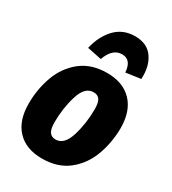

<svg xmlns="http://www.w3.org/2000/svg" viewBox="-195 -900 918 1023"><g transform="rotate(30 264.0 -388.5)"><path d="M19 -201Q19 -291 48.5 -371Q78 -451 141.5 -501Q205 -551 301 -551Q399 -551 454 -493.5Q509 -436 509 -331Q508 -241 478.5 -161.5Q449 -82 385.5 -32Q322 18 226 18Q128 18 73.5 -39Q19 -96 19 -201ZM339 -350Q339 -391 327 -408.5Q315 -426 289 -426Q236 -426 212 -348Q188 -270 188 -183Q188 -142 200.5 -124Q213 -106 238 -106Q291 -106 315 -184.5Q339 -263 339 -350ZM145 -616Q163 -695 210.5 -745Q258 -795 332 -795Q407 -795 442.5 -743.5Q478 -692 473 -614L382 -601Q377 -677 320 -677Q261 -677 233 -598Z"/></g></svg>

Font: Fira Sans Condensed ExtraBold
Style: Italic
Weight: 800
Width: 3
Italic angle: -8°
Designer: bBox Type GmbH & Carrois Corporate GbR & Edenspiekermann AG
Foundry: bBox Type GmbH & Carrois Corporate GbR & Edenspiekermann AG
Version: Version 4.301